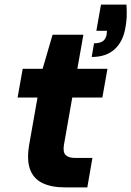

<svg xmlns="http://www.w3.org/2000/svg" viewBox="-20 -809 567 829"><path d="M260 0Q201 0 162.5 -19Q124 -38 109.5 -78.5Q95 -119 106 -184L142 -388H56L78 -512H164L207 -659H340L314 -512H444L422 -388H292L256 -183Q251 -152 263.5 -139.5Q276 -127 306 -127H379L357 0ZM376 -563 386 -622Q410 -622 423 -630.5Q436 -639 440 -658L442 -676H396L416 -789H526Q528 -759 527 -735.5Q526 -712 521 -687Q511 -629 474.5 -596Q438 -563 376 -563Z"/></svg>

Font: DM Sans 12pt Black
Style: Italic
Weight: 900
Italic angle: -10°
Version: Version 4.004;gftools[0.9.30]